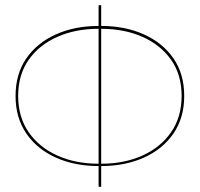

<svg xmlns="http://www.w3.org/2000/svg" viewBox="-20 -720 770 740"><path d="M360 -700V0H370V-700ZM680 -350Q680 -269 639.5 -210.5Q599 -152 529 -120.5Q459 -89 370 -89H360Q271 -89 201 -120.5Q131 -152 90.5 -210.5Q50 -269 50 -350Q50 -432 90.5 -489.5Q131 -547 201 -578Q271 -609 360 -609H370Q459 -609 529 -578Q599 -547 639.5 -489.5Q680 -432 680 -350ZM690 -350Q690 -435 648.5 -495Q607 -555 534.5 -587.5Q462 -620 370 -620H360Q268 -620 195.5 -587.5Q123 -555 81.5 -495Q40 -435 40 -350Q40 -266 81.5 -205.5Q123 -145 195.5 -112.5Q268 -80 360 -80H370Q462 -80 534.5 -112.5Q607 -145 648.5 -205.5Q690 -266 690 -350Z"/></svg>

Font: Jost Thin
Style: Regular
Weight: 250
Version: Version 3.710